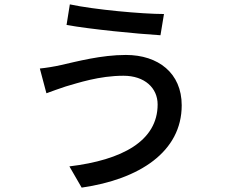

<svg xmlns="http://www.w3.org/2000/svg" viewBox="-20 -809 1040 877"><path d="M700 -332C700 -165 538 -78 297 -49L353 48C617 10 810 -116 810 -328C810 -475 703 -558 555 -558C442 -558 331 -528 259 -512C229 -505 191 -499 162 -496L192 -383C218 -392 251 -405 280 -414C336 -430 433 -463 544 -463C641 -463 700 -407 700 -332ZM299 -789 284 -695C396 -675 601 -655 713 -648L729 -745C629 -745 411 -765 299 -789Z"/></svg>

Font: Noto Sans Japanese Medium
Style: Regular
Weight: 500
Designer: Ryoko NISHIZUKA (kana & ideographs); Paul D. Hunt (Latin, Greek & Cyrillic); Wenlong ZHANG (bopomofo); Sandoll Communica
Foundry: Adobe Systems Incorporated
Version: Version 1.000;PS 1;hotconv 1.0.78;makeotf.lib2.5.61930